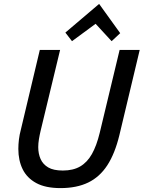

<svg xmlns="http://www.w3.org/2000/svg" viewBox="-20 -949 736 984"><path d="M290 15Q213 15 165.5 -11Q118 -37 96 -82Q74 -127 74 -186Q74 -209 77 -234Q80 -259 87 -285L184 -693H288L188 -278Q183 -257 179.5 -235.5Q176 -214 176 -195Q176 -161 188 -134Q200 -107 227 -91Q254 -75 302 -75Q355 -75 391 -96Q427 -117 451 -159.5Q475 -202 491 -268L593 -693H696L592 -257Q569 -162 530 -102Q491 -42 432 -13.5Q373 15 290 15ZM349 -738 315 -782 488 -929 596 -779 552 -738 470 -827Z"/></svg>

Font: Ubuntu Sans Medium
Style: Italic
Weight: 500
Italic angle: -13.5°
Designer: Dalton Maag Ltd
Foundry: Dalton Maag Ltd
Version: Version 1.006